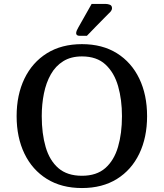

<svg xmlns="http://www.w3.org/2000/svg" viewBox="-20 -931 827 970"><path d="M723.1 -344.2Q723.1 -236.8 683.8 -154.8Q644.5 -72.8 570.8 -26.9Q497.1 19 394 19Q291 19 217 -26.9Q143.1 -72.8 103.5 -154.8Q64 -236.8 64 -344.2Q64 -451.7 103.5 -533.7Q143.1 -615.7 217 -661.9Q291 -708 394 -708Q497.1 -708 570.8 -661.9Q644.5 -615.7 683.8 -533.7Q723.1 -451.7 723.1 -344.2ZM190.9 -344.2Q190.9 -256.3 210.7 -188.2Q230.5 -120.1 275.1 -81.5Q319.8 -43 394 -43Q467.8 -43 512 -81.8Q556.2 -120.6 576.2 -188.7Q596.2 -256.8 596.2 -344.2Q596.2 -427.2 576.7 -495.6Q557.1 -564 512.9 -605Q468.8 -646 394 -646Q338.4 -646 299.6 -621.8Q260.7 -597.7 236.8 -555.4Q212.9 -513.2 201.9 -458.7Q190.9 -404.3 190.9 -344.2ZM442.9 -911.1H514.6Q524.4 -911.1 535.2 -907Q545.9 -902.8 545.9 -889.2Q545.9 -877 528.8 -862.3Q520 -853.5 502 -835.2Q483.9 -816.9 464.8 -797.4Q445.8 -777.8 432.4 -763.9Q418.9 -750 418.9 -750H383.8Q364.7 -750 364.7 -763.2Q364.7 -769 367.9 -776.9Q371.1 -784.7 375 -791Z"/></svg>

Font: Artifika
Style: Regular
Weight: 400
Designer: Yulya Zhdanova, Ivan Petrov | Cyreal.org
Foundry: Cyreal.org
Version: Version 1.102; ttfautohint (v1.8.4.7-5d5b)